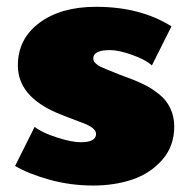

<svg xmlns="http://www.w3.org/2000/svg" viewBox="-20 -537 565 573"><path d="M25 -41.7 83.3 -158.3Q105.8 -140.8 150 -126.7Q194.2 -112.5 220.8 -112.5Q266.7 -112.5 266.7 -137.5Q266.7 -155.8 225 -170.8Q169.2 -191.7 150 -200Q33.3 -250 33.3 -341.7Q33.3 -420.8 97.5 -468.8Q161.7 -516.7 266.7 -516.7Q399.2 -516.7 491.7 -458.3L433.3 -341.7Q414.2 -359.2 374.2 -373.3Q334.2 -387.5 308.3 -387.5Q258.3 -387.5 258.3 -362.5Q258.3 -355 265 -348.3Q271.7 -341.7 278.8 -338.3Q285.8 -335 300 -329.2Q335.8 -314.2 375 -300Q398.3 -290.8 416.7 -281.2Q435 -271.7 455.8 -255Q476.7 -238.3 488.3 -213.8Q500 -189.2 500 -159.2Q500 -100.8 464.2 -60Q428.3 -19.2 375 -1.2Q321.7 16.7 258.3 16.7Q190.8 16.7 128.8 -0.4Q66.7 -17.5 25 -41.7Z"/></svg>

Font: BoonTook
Style: Regular
Weight: 400
Designer: Sungsit Sawaiwan
Foundry: FontUni
Version: Version 3.0